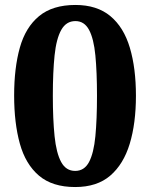

<svg xmlns="http://www.w3.org/2000/svg" viewBox="-20 -744 605 774"><path d="M283 10Q191 10 137 -36Q83 -82 60 -165Q37 -248 37 -359Q37 -470 60 -552Q83 -634 137.5 -679Q192 -724 284 -724Q371 -724 425 -679Q479 -634 503.5 -551.5Q528 -469 528 -358Q528 -247 503 -164.5Q478 -82 424.5 -36Q371 10 283 10ZM283 -55Q320 -55 339 -91Q358 -127 364.5 -195Q371 -263 371 -358Q371 -453 364.5 -520.5Q358 -588 339 -623.5Q320 -659 284 -659Q247 -659 227 -623.5Q207 -588 200 -520.5Q193 -453 193 -358Q193 -263 200 -195Q207 -127 226.5 -91Q246 -55 283 -55Z"/></svg>

Font: Noto Rashi Hebrew
Style: Bold
Weight: 700
Version: Version 1.006